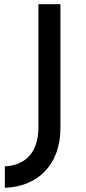

<svg xmlns="http://www.w3.org/2000/svg" viewBox="-20 -745 411 915"><path d="M268 -135V-725H163V-138C163 -13 96 43 3 48V150C157 145 268 43 268 -135Z"/></svg>

Font: Reem Kufi
Style: Regular
Weight: 400
Designer: Khaled Hosny
Version: Version 0.007